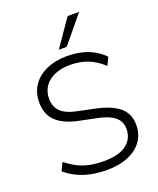

<svg xmlns="http://www.w3.org/2000/svg" viewBox="-169 -1037 945 1146"><g transform="rotate(-20 303.5 -464.0)"><path d="M312 8Q257 8 209.5 -1.5Q162 -11 122.5 -30.5Q83 -50 51 -77L75 -128Q110 -101 144.5 -83Q179 -65 220.5 -56.5Q262 -48 312 -48Q407 -48 454.5 -85Q502 -122 502 -182Q502 -215 487 -238Q472 -261 439.5 -277.5Q407 -294 354 -304L253 -325Q158 -344 112 -389Q66 -434 66 -509Q66 -571 97.5 -617Q129 -663 185.5 -688Q242 -713 314 -713Q362 -713 404.5 -703.5Q447 -694 483 -674Q519 -654 547 -625L523 -575Q477 -618 427 -637.5Q377 -657 314 -657Q258 -657 216.5 -639Q175 -621 152 -588Q129 -555 129 -510Q129 -458 161 -427Q193 -396 264 -382L366 -361Q467 -340 516 -298.5Q565 -257 565 -185Q565 -128 534.5 -84.5Q504 -41 447 -16.5Q390 8 312 8ZM284 -765 402 -936H475L334 -765Z"/></g></svg>

Font: Nunito Sans 12pt Light
Style: Regular
Weight: 300
Designer: Vernon Adams
Foundry: Vernon Adams
Version: Version 3.101;gftools[0.9.27]